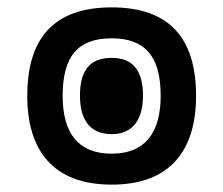

<svg xmlns="http://www.w3.org/2000/svg" viewBox="-20 -488 606 521"><path d="M283 13C442 13 512 -80 512 -228C512 -382 442 -468 283 -468C124 -468 54 -382 54 -228C54 -80 124 13 283 13ZM283 -71C192 -71 150 -127 150 -228C150 -336 192 -384 283 -384C373 -384 416 -336 416 -228C416 -127 373 -71 283 -71ZM283 -124C342 -124 368 -166 368 -228C368 -295 342 -331 283 -331C222 -331 197 -295 197 -228C197 -166 222 -124 283 -124Z"/></svg>

Font: Noto Sans Thai UI Cond
Style: Bold
Weight: 700
Width: 3
Designer: Monotype Design Team
Foundry: Monotype Imaging Inc.
Version: Version 2.000